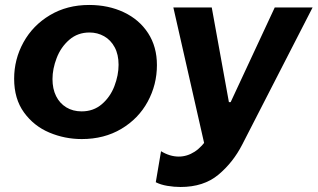

<svg xmlns="http://www.w3.org/2000/svg" viewBox="-20 -550 1280 774"><path d="M37 -232.4Q37 -311.2 74.7 -379.5Q112.4 -447.8 181.3 -488.9Q250.2 -530 339.4 -530Q417 -530 479.3 -500.5Q541.6 -471 577.1 -416.3Q612.6 -361.6 612.6 -287.6Q612.6 -208.6 575.4 -140.1Q538.2 -71.6 469.1 -30.5Q400 10.6 309.6 10.6Q241.2 10.6 178.9 -15.6Q116.6 -41.8 76.8 -96.6Q37 -151.4 37 -232.4ZM458 -288.8Q458 -330.4 442.2 -359.6Q426.4 -388.8 399.7 -403.9Q373 -419 340.8 -419Q293.2 -419 259.3 -389.6Q225.4 -360.2 208.5 -316.3Q191.6 -272.4 191.6 -231.2Q191.6 -192 206 -162.8Q220.4 -133.6 247.1 -117.3Q273.8 -101 309.2 -101Q356.8 -101 390.7 -130.1Q424.6 -159.2 441.3 -203.1Q458 -247 458 -288.8ZM608 184.6 629.2 59.6Q664.6 81.2 700.6 81.2Q734.2 81.2 764.5 61.7Q794.8 42.2 821.8 0.2L809.4 55.2L678.8 -520H833.6L902.8 -138.2H909.8L1087.6 -520H1240.2L956.6 32.6Q919.6 105 860.3 154.4Q801 203.8 707.8 203.8Q681.6 203.8 654.4 199.2Q627.2 194.6 608 184.6Z"/></svg>

Font: Fixel Italic Variable 20240409 Display Thin
Style: Italic
Weight: 100
Italic angle: -10°
Designer: AlfaBravo + MacPaw
Foundry: Kyrylo Tkachov, Marchela Mozhyna, Serhii Makarenko, Maria Weinstein, Zakhar Kryvoshyya
Version: Version 1.211;Glyphs 3.2 (3225)